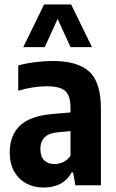

<svg xmlns="http://www.w3.org/2000/svg" viewBox="-20 -828 518 858"><path d="M175.5 10Q108 10 65.8 -32Q23.5 -74 23.5 -146.5Q23.5 -224 70.5 -267.8Q117.5 -311.5 223.5 -319.5L295 -325.5V-347.5Q295 -401.5 271 -422Q247 -442.5 189.5 -442.5Q161 -442.5 127.2 -437.5Q93.5 -432.5 61.5 -422.5V-535.5Q95.5 -545 137 -550.2Q178.5 -555.5 215.5 -555.5Q326.5 -555.5 378.8 -508.2Q431 -461 431 -341V0H317L306.5 -57.5H300Q280.5 -21.5 248 -5.8Q215.5 10 175.5 10ZM160.5 -162.5Q160.5 -128 177.5 -111.5Q194.5 -95 224 -95Q241.5 -95 260.5 -102.8Q279.5 -110.5 295 -131.5V-242L239.5 -237Q160.5 -230.5 160.5 -162.5ZM84 -617.5 177 -808H298L391 -617.5H295L237.5 -743.5L180 -617.5Z"/></svg>

Font: Encode Sans Condensed
Style: Bold
Weight: 700
Width: 3
Designer: Multiple Designers
Foundry: Impallari Type
Version: Version 3.000; ttfautohint (v1.8.3) -l 8 -r 50 -G 200 -x 14 